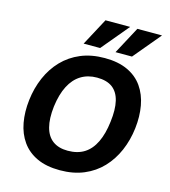

<svg xmlns="http://www.w3.org/2000/svg" viewBox="-134 -1040 1026 1158"><g transform="rotate(15 379.0 -461.5)"><path d="M347 11Q263 11 204 -16.5Q145 -44 110 -93.5Q75 -143 63 -209Q51 -275 60 -351Q69 -427 97.5 -493Q126 -559 173.5 -608.5Q221 -658 286.5 -685.5Q352 -713 436 -713Q520 -713 579 -685.5Q638 -658 672.5 -608.5Q707 -559 719 -493Q731 -427 722 -351Q713 -275 684.5 -209Q656 -143 609 -93.5Q562 -44 496.5 -16.5Q431 11 347 11ZM363 -115Q424 -115 466 -141.5Q508 -168 533.5 -221Q559 -274 568 -351Q578 -429 565.5 -481.5Q553 -534 517.5 -560.5Q482 -587 421 -587Q364 -587 321 -560.5Q278 -534 251 -481.5Q224 -429 214 -351Q205 -274 219 -221Q233 -168 269.5 -141.5Q306 -115 363 -115ZM392 -764H289L380 -934H534ZM591 -764H488L579 -934H733Z"/></g></svg>

Font: Inclusive Sans
Style: Bold Italic
Weight: 700
Italic angle: -7°
Designer: Olivia King
Foundry: Olivia King
Version: Version 2.004